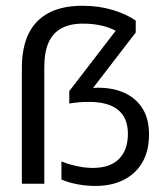

<svg xmlns="http://www.w3.org/2000/svg" viewBox="-20 -622 552 650"><path d="M439.5 -552.5V-512L274.5 -297.5L271 -321.5Q282 -323.5 291.5 -324.2Q301 -325 312.5 -325Q362 -325 400.8 -307.8Q439.5 -290.5 462 -255.5Q484.5 -220.5 484.5 -166.5Q484.5 -112.5 462.8 -73.8Q441 -35 400.2 -13.8Q359.5 7.5 302.5 7.5Q273.5 7.5 244.2 2.2Q215 -3 188 -14V-75.5Q206.5 -68 224.8 -63.2Q243 -58.5 260.2 -56Q277.5 -53.5 293.5 -53.5Q353 -53.5 383 -84Q413 -114.5 413 -169Q413 -222.5 380 -249.8Q347 -277 281 -277Q264.5 -277 248.2 -275.8Q232 -274.5 214.5 -271.5V-313.5L391 -543L389.5 -508Q363 -525 331.5 -533.5Q300 -542 261 -542Q217 -542 188 -526.2Q159 -510.5 144.5 -478.2Q130 -446 130 -395.5V0H54V-392.5Q54 -460.5 76.5 -507.2Q99 -554 144.8 -578.2Q190.5 -602.5 259 -602.5Q314.5 -602.5 360.8 -588.5Q407 -574.5 439.5 -552.5Z"/></svg>

Font: Encode Sans SC Condensed
Style: Regular
Weight: 400
Width: 3
Designer: Multiple Designers
Foundry: Impallari Type
Version: Version 3.002